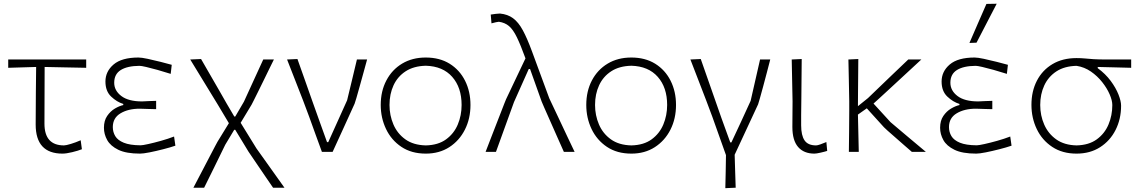

<svg xmlns="http://www.w3.org/2000/svg" viewBox="-20 -813 6109 1028"><path d="M314.5 9.5Q171 9.5 171 -146.5Q171 -236 172 -316.8Q173 -397.5 173.5 -454.5L24 -450V-494.5H441.5V-450Q386 -451 329.5 -452.2Q273 -453.5 219 -454.5Q219 -378.5 218.5 -302.8Q218 -227 218 -151Q218 -34.5 322.5 -34.5Q333 -34.5 359.5 -42.5Q386 -50.5 412 -62L418.5 -14Q398.5 -6 366.5 1.8Q334.5 9.5 314.5 9.5Z M730 9.5Q655.5 9.5 613.5 -11Q571.5 -31.5 554 -63Q536.5 -94.5 536.5 -129Q536.5 -167 553.8 -192.2Q571 -217.5 595.2 -231.8Q619.5 -246 640 -250.5V-256.5Q605.5 -267 575 -296Q544.5 -325 544.5 -376.5Q544.5 -430.5 588.2 -467.8Q632 -505 721.5 -505Q737.5 -505 770.8 -498Q804 -491 840 -481.8Q876 -472.5 899.5 -466L894 -417.5Q858 -429 823.2 -438.8Q788.5 -448.5 762.5 -454.5Q736.5 -460.5 727 -460.5Q661.5 -460 626.5 -438Q591.5 -416 591.5 -370Q591.5 -328 629.5 -299Q667.5 -270 740.5 -270Q758.5 -271 778.2 -271.8Q798 -272.5 816 -273V-228.5Q795 -229 776 -229.5Q757 -230 728 -231Q666.5 -231 625.2 -206.2Q584 -181.5 584 -132.5Q584 -106 597.2 -84Q610.5 -62 642.8 -48.8Q675 -35.5 732.5 -35Q743.5 -35 774 -41.8Q804.5 -48.5 842 -59Q879.5 -69.5 912 -82L919 -33Q891.5 -23.5 853.2 -13.8Q815 -4 780.8 2.8Q746.5 9.5 730 9.5Z M1015.5 192Q1025.5 173 1041 143.2Q1056.5 113.5 1073.8 80.5Q1091 47.5 1106.5 17.8Q1122 -12 1132.5 -31.8Q1143 -51.5 1144.5 -54L1205.5 -153.5L1146 -253Q1110 -312.5 1072.2 -373.8Q1034.5 -435 998.5 -494.5L1056.5 -497Q1076.5 -462.5 1102.5 -417.2Q1128.5 -372 1153.5 -328.8Q1178.5 -285.5 1194.5 -257L1234.5 -189H1239.5L1286 -268.5Q1317.5 -338 1344 -395.2Q1370.5 -452.5 1389.5 -494.5H1446.5Q1436.5 -474.5 1422 -444.8Q1407.5 -415 1391.8 -382.8Q1376 -350.5 1361.8 -321.8Q1347.5 -293 1338 -274Q1328.5 -255 1327 -252.5L1268.5 -155.5L1353 -18.5Q1386.5 28.5 1411.5 63.5Q1436.5 98.5 1458 128.8Q1479.5 159 1503 192H1442Q1425.5 168 1404 136.5Q1382.5 105 1362 74.8Q1341.5 44.5 1327.2 23.5Q1313 2.5 1310.5 -1L1239.5 -118H1234L1186 -38Q1154.5 27 1124.8 87.2Q1095 147.5 1073 192Z M1703.5 0Q1686.5 -46.5 1669 -94.5Q1651.5 -142.5 1635.5 -187.5L1602.5 -275.5Q1581.5 -329 1559.8 -385Q1538 -441 1517 -494.5L1572.5 -497Q1590 -448 1610.8 -389.2Q1631.5 -330.5 1653.2 -269Q1675 -207.5 1695.5 -150.5L1731 -52H1737.5L1838.5 -276Q1851.5 -329.5 1864.8 -384.8Q1878 -440 1891 -494.5H1945.5Q1937.5 -465 1926.8 -426.2Q1916 -387.5 1905.8 -350.5Q1895.5 -313.5 1888 -287.5Q1880.5 -261.5 1878.5 -257.5Q1849 -193 1819.8 -128.5Q1790.5 -64 1761 0Z M2260 9.5Q2183 9.5 2129 -26.8Q2075 -63 2046.8 -122.5Q2018.5 -182 2018.5 -251Q2018.5 -325 2048.8 -382.5Q2079 -440 2133.2 -472.5Q2187.5 -505 2259.5 -505Q2334 -505 2387.5 -471.8Q2441 -438.5 2470 -380.8Q2499 -323 2499 -251Q2499 -178 2469.2 -119Q2439.5 -60 2385.8 -25.2Q2332 9.5 2260 9.5ZM2260 -34.5Q2326 -36 2368.2 -66.8Q2410.5 -97.5 2431 -146.2Q2451.5 -195 2451.5 -251Q2451.5 -344.5 2401.2 -401.5Q2351 -458.5 2260 -461Q2195.5 -459.5 2152.2 -431.5Q2109 -403.5 2087.2 -356.5Q2065.5 -309.5 2065.5 -251Q2065.5 -195.5 2086.5 -146.5Q2107.5 -97.5 2150.5 -66.8Q2193.5 -36 2260 -34.5Z M2580 0Q2590.5 -27 2604.2 -62.8Q2618 -98.5 2632.5 -135.8Q2647 -173 2659.5 -205.2Q2672 -237.5 2680.2 -258.5Q2688.5 -279.5 2689.5 -281.5Q2714 -333 2740.5 -389Q2767 -445 2793.5 -500.5Q2767.5 -572 2747.5 -613.2Q2727.5 -654.5 2705.5 -673.2Q2683.5 -692 2651 -696.5Q2647.5 -696.5 2635.5 -694Q2623.5 -691.5 2611.5 -688L2607.5 -735Q2619 -737 2634.5 -738.8Q2650 -740.5 2657 -740.5Q2698.5 -736.5 2727.2 -715.2Q2756 -694 2779.5 -650.5Q2803 -607 2828.5 -537.5L2921 -286.5Q2953 -219.5 2975.5 -171.2Q2998 -123 3017 -83Q3036 -43 3056.5 0H2999Q2984 -34 2964.2 -78.2Q2944.5 -122.5 2925.8 -165Q2907 -207.5 2894 -236.8Q2881 -266 2880 -269.5L2818 -443.5H2811L2732 -266.5Q2707 -197.5 2683 -131.2Q2659 -65 2635.5 0Z M3360.5 9.5Q3283.5 9.5 3229.5 -26.8Q3175.5 -63 3147.2 -122.5Q3119 -182 3119 -251Q3119 -325 3149.2 -382.5Q3179.5 -440 3233.8 -472.5Q3288 -505 3360 -505Q3434.5 -505 3488 -471.8Q3541.5 -438.5 3570.5 -380.8Q3599.5 -323 3599.5 -251Q3599.5 -178 3569.8 -119Q3540 -60 3486.2 -25.2Q3432.5 9.5 3360.5 9.5ZM3360.5 -34.5Q3426.5 -36 3468.8 -66.8Q3511 -97.5 3531.5 -146.2Q3552 -195 3552 -251Q3552 -344.5 3501.8 -401.5Q3451.5 -458.5 3360.5 -461Q3296 -459.5 3252.8 -431.5Q3209.5 -403.5 3187.8 -356.5Q3166 -309.5 3166 -251Q3166 -195.5 3187 -146.5Q3208 -97.5 3251 -66.8Q3294 -36 3360.5 -34.5Z M3863.5 194.5Q3864.5 150 3865.5 107.8Q3866.5 65.5 3867 17.5Q3849 -34 3830.2 -85.8Q3811.5 -137.5 3794 -187.5L3761 -275.5Q3740.5 -329 3718.8 -385Q3697 -441 3676.5 -494.5L3732 -497Q3757 -426 3786.5 -341.5Q3816 -257 3842.5 -181.5L3890 -50.5H3896Q3922.5 -107 3948 -161.8Q3973.5 -216.5 3999 -273Q4011.5 -327.5 4024.2 -383.5Q4037 -439.5 4049.5 -494.5H4104Q4096.5 -465 4086.2 -425.8Q4076 -386.5 4065.8 -349Q4055.5 -311.5 4048.2 -285.2Q4041 -259 4039 -254.5Q4008 -187 3976.5 -120Q3945 -53 3913.5 15.5Q3915 64 3916.2 105.5Q3917.5 147 3919 192Z M4340.5 9.5Q4284 9.5 4253.2 -26Q4222.5 -61.5 4222.5 -133Q4222.5 -175.5 4223 -206Q4223.5 -236.5 4223.5 -270.5Q4222.5 -333 4221.2 -385.8Q4220 -438.5 4219 -494.5L4272.5 -497Q4272 -446.5 4271.5 -389.2Q4271 -332 4270.5 -280.5Q4270 -229 4269.5 -196V-142Q4269.5 -88 4287.8 -61.2Q4306 -34.5 4349.5 -34.5Q4357 -34.5 4372.5 -40Q4388 -45.5 4404.5 -52.5L4409 -5Q4395 -0.5 4372.8 4.5Q4350.5 9.5 4340.5 9.5Z M4525 0Q4526 -56 4526.2 -107.8Q4526.5 -159.5 4527 -220.5V-270.5Q4526 -333 4524.8 -385.8Q4523.5 -438.5 4522.5 -494.5L4575.5 -497Q4575 -456 4574.8 -410Q4574.5 -364 4574 -320.8Q4573.5 -277.5 4573.5 -244.5L4627.5 -288Q4699.5 -357.5 4750.5 -406.2Q4801.5 -455 4843 -494.5H4913Q4893 -476 4862.8 -448Q4832.5 -420 4799 -389Q4765.5 -358 4735 -329.8Q4704.5 -301.5 4683.2 -282.2Q4662 -263 4657 -258.5L4748 -159Q4790 -123.5 4836.8 -84Q4883.5 -44.5 4937 0H4862Q4843.5 -16 4819.2 -37.2Q4795 -58.5 4771.8 -78.8Q4748.5 -99 4732.2 -113.5Q4716 -128 4713 -131.5L4621 -233L4573.5 -199.5Q4575 -146.5 4575.8 -99Q4576.5 -51.5 4578 0Z M5207 9.5Q5132.5 9.5 5090.5 -11Q5048.5 -31.5 5031 -63Q5013.5 -94.5 5013.5 -129Q5013.5 -167 5030.8 -192.2Q5048 -217.5 5072.2 -231.8Q5096.5 -246 5117 -250.5V-256.5Q5082.5 -267 5052 -296Q5021.5 -325 5021.5 -376.5Q5021.5 -430.5 5065.2 -467.8Q5109 -505 5198.5 -505Q5214.5 -505 5247.8 -498Q5281 -491 5317 -481.8Q5353 -472.5 5376.5 -466L5371 -417.5Q5335 -429 5300.2 -438.8Q5265.5 -448.5 5239.5 -454.5Q5213.5 -460.5 5204 -460.5Q5138.5 -460 5103.5 -438Q5068.5 -416 5068.5 -370Q5068.5 -328 5106.5 -299Q5144.5 -270 5217.5 -270Q5235.5 -271 5255.2 -271.8Q5275 -272.5 5293 -273V-228.5Q5272 -229 5253 -229.5Q5234 -230 5205 -231Q5143.5 -231 5102.2 -206.2Q5061 -181.5 5061 -132.5Q5061 -106 5074.2 -84Q5087.5 -62 5119.8 -48.8Q5152 -35.5 5209.5 -35Q5220.5 -35 5251 -41.8Q5281.5 -48.5 5319 -59Q5356.5 -69.5 5389 -82L5396 -33Q5368.5 -23.5 5330.2 -13.8Q5292 -4 5257.8 2.8Q5223.5 9.5 5207 9.5ZM5170.5 -583Q5193 -635 5215.8 -687.5Q5238.5 -740 5261.5 -792L5316.5 -793Q5290 -742 5262.5 -688.8Q5235 -635.5 5208.5 -584.5Z M5744 9.5Q5668 9.5 5613.8 -26.5Q5559.5 -62.5 5531 -122Q5502.5 -181.5 5502.5 -251.5Q5502.5 -324.5 5531.8 -381Q5561 -437.5 5615.2 -469.8Q5669.5 -502 5743.5 -502Q5768.5 -502 5788.5 -500Q5808.5 -498 5835 -496.2Q5861.5 -494.5 5906.5 -494.5H6036.5V-450Q5996 -451 5951.8 -452.2Q5907.5 -453.5 5857.5 -454.5V-448Q5899 -417.5 5926.8 -380Q5954.5 -342.5 5968.5 -307Q5982.5 -271.5 5982.5 -247Q5982.5 -175.5 5953 -117.2Q5923.5 -59 5870 -24.8Q5816.5 9.5 5744 9.5ZM5744 -34.5Q5810 -36 5852.2 -66.8Q5894.5 -97.5 5915 -146.2Q5935.5 -195 5935.5 -250.5Q5935.5 -275 5921.2 -308Q5907 -341 5881.2 -373.5Q5855.5 -406 5820.8 -430Q5786 -454 5744 -460.5Q5679.5 -459 5636.2 -430.8Q5593 -402.5 5571.2 -355.5Q5549.5 -308.5 5549.5 -251Q5549.5 -194.5 5571 -145.8Q5592.5 -97 5635.5 -66.5Q5678.5 -36 5744 -34.5Z"/></svg>

Font: Commissioner Loud ExtraLight
Style: Regular
Weight: 200
Designer: Kostas Bartsokas
Foundry: Kostas Bartsokas
Version: Version 1.000; ttfautohint (v1.8.3)